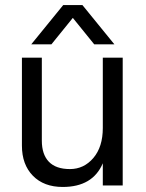

<svg xmlns="http://www.w3.org/2000/svg" viewBox="-20 -736 580 762"><path d="M184 -560H104L231 -716H307L434 -560H354L269 -665ZM467 0H388V-88Q348 6 229 6Q154 6 110.5 -38.5Q67 -83 67 -158V-507H146V-178Q146 -123 174 -94Q202 -65 257.5 -65Q313 -65 350.5 -109Q388 -153 388 -228V-507H467Z"/></svg>

Font: Hind Vadodara
Style: Regular
Weight: 400
Designer: Hitesh Malaviya
Foundry: Indian Type Foundry
Version: Version 0.702;PS 1.0;hotconv 1.0.81;makeotf.lib2.5.63406